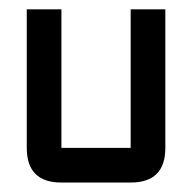

<svg xmlns="http://www.w3.org/2000/svg" viewBox="-20 -447 406 406"><path d="M256.3 -427.2H329.6V-134.3Q329.6 -61 256.3 -61H109.9Q36.6 -61 36.6 -134.3V-427.2H109.9V-134.3H256.3Z"/></svg>

Font: BabelStone Khitan Seals
Style: Regular
Weight: 400
Designer: Andrew West
Foundry: BabelStone
Version: Version 1.004